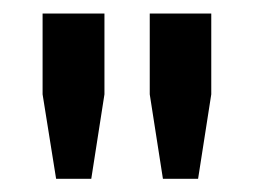

<svg xmlns="http://www.w3.org/2000/svg" viewBox="-20 -820 376 284"><path d="M63 -555.5 43 -680.5V-800H134.5V-680.5L115 -555.5ZM221 -555.5 201.5 -680.5V-800H292.5V-680.5L273 -555.5Z"/></svg>

Font: Big Shoulders Display Thin
Style: Bold
Weight: 700
Version: Version 2.002